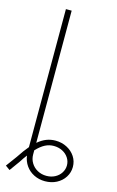

<svg xmlns="http://www.w3.org/2000/svg" viewBox="-144 -760 613 1009"><g transform="rotate(15 162.0 -256.0)"><path d="M114.3 -707V12.2Q137.2 -7.3 160.6 -16.4Q184.1 -25.4 210 -25.4Q244.1 -25.4 272.2 -10.7Q300.3 3.9 316.7 29.1Q333 54.2 333 85Q333 115.2 316.9 140.6Q300.8 166 272.7 180.7Q244.6 195.3 210 195.3Q176.8 195.3 149.4 181.4Q122.1 167.5 105.2 143.3Q88.4 119.1 84.5 89.4Q70.8 106.9 55.7 130.9L15.6 186.5L-8.8 168.9L34.2 110.4Q60.1 70.8 83 43.9V-707ZM210 166Q235.4 166 256.1 155.3Q276.9 144.5 288.8 125.7Q300.8 106.9 300.8 85Q300.8 63 288.6 44.2Q276.4 25.4 255.1 14.6Q233.9 3.9 208 3.9Q183.1 3.9 160.6 15.6Q138.2 27.3 114.3 52.7V75.2Q114.3 100.6 127 121.3Q139.6 142.1 161.6 154.1Q183.6 166 210 166Z"/></g></svg>

Font: Pretendard Std Thin
Style: Regular
Weight: 100
Designer: Base glyphs from Inter by Rasmus Andersson; Hangeul glyphs from Noto Sans CJK(Source Han Sans) by Jang Soo-young and Kan
Foundry: Kil Hyung-jin
Version: Version 1.309